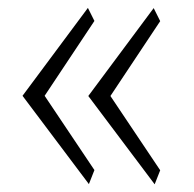

<svg xmlns="http://www.w3.org/2000/svg" viewBox="-20 -473 490 486"><path d="M205 -7 37 -230.5 202.5 -453 219 -420 93 -230.5 219 -42.5ZM371.5 -6.5 203.5 -230 369 -452.5 385.5 -419.5 259.5 -230 385.5 -42Z"/></svg>

Font: Russolo 10pt ExtraLight
Style: Regular
Weight: 200
Designer: Micah Stupak-Hahn
Version: Version 1.000